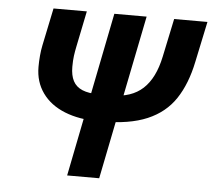

<svg xmlns="http://www.w3.org/2000/svg" viewBox="-49 -705 840 758"><g transform="rotate(5 371.5 -326.0)"><path d="M244 0 374 -652H502L371 0ZM348 -224Q272 -224 214.5 -247Q157 -270 125.5 -314Q94 -358 94 -417Q94 -439 96 -461.5Q98 -484 102 -503L133 -652H265L236 -510Q232 -491 229.5 -472.5Q227 -454 227 -429Q227 -395 238.5 -373Q250 -351 275 -340.5Q300 -330 339 -330H391Q470 -330 515.5 -372Q561 -414 579 -500L611 -652H743L709 -491Q691 -403 651.5 -343.5Q612 -284 541.5 -254Q471 -224 360 -224Z"/></g></svg>

Font: Source Sans 3
Style: Bold Italic
Weight: 700
Italic angle: -11°
Designer: Paul D. Hunt
Foundry: Adobe
Version: Version 3.052;hotconv 1.1.0;makeotfexe 2.6.0